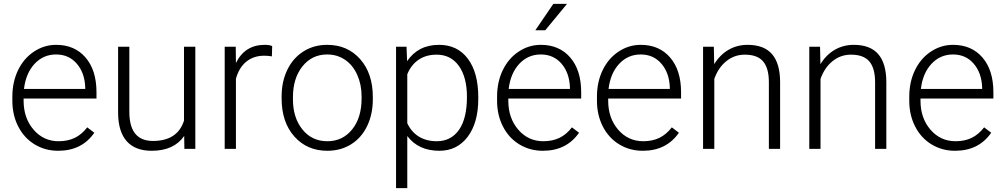

<svg xmlns="http://www.w3.org/2000/svg" viewBox="-20 -770 5195 993"><path d="M280.8 9.8Q213.4 9.8 158.9 -23.4Q104.5 -56.6 74.2 -116Q43.9 -175.3 43.9 -249V-270Q43.9 -346.2 73.5 -407.2Q103 -468.3 155.8 -503.2Q208.5 -538.1 270 -538.1Q366.2 -538.1 422.6 -472.4Q479 -406.7 479 -293V-260.3H102.1V-249Q102.1 -159.2 153.6 -99.4Q205.1 -39.6 283.2 -39.6Q330.1 -39.6 366 -56.6Q401.9 -73.7 431.2 -111.3L467.8 -83.5Q403.3 9.8 280.8 9.8ZM270 -488.3Q204.1 -488.3 158.9 -439.9Q113.8 -391.6 104 -310.1H420.9V-316.4Q418.5 -392.6 377.4 -440.4Q336.4 -488.3 270 -488.3Z M932.6 -66.9Q879.9 9.8 764.2 9.8Q679.7 9.8 635.7 -39.3Q591.8 -88.4 590.8 -184.6V-528.3H648.9V-191.9Q648.9 -41 771 -41Q897.9 -41 931.6 -146V-528.3H990.2V0H933.6Z M1386.2 -478.5Q1367.7 -481.9 1346.7 -481.9Q1292 -481.9 1254.2 -451.4Q1216.3 -420.9 1200.2 -362.8V0H1142.1V-528.3H1199.2L1200.2 -444.3Q1246.6 -538.1 1349.1 -538.1Q1373.5 -538.1 1387.7 -531.7Z M1436.5 -272Q1436.5 -348.1 1466.1 -409.2Q1495.6 -470.2 1549.6 -504.2Q1603.5 -538.1 1671.9 -538.1Q1777.3 -538.1 1842.8 -464.1Q1908.2 -390.1 1908.2 -268.1V-255.9Q1908.2 -179.2 1878.7 -117.9Q1849.1 -56.6 1795.4 -23.4Q1741.7 9.8 1672.9 9.8Q1567.9 9.8 1502.2 -64.2Q1436.5 -138.2 1436.5 -260.3ZM1495.1 -255.9Q1495.1 -161.1 1544.2 -100.3Q1593.3 -39.6 1672.9 -39.6Q1752 -39.6 1801 -100.3Q1850.1 -161.1 1850.1 -260.7V-272Q1850.1 -332.5 1827.6 -382.8Q1805.2 -433.1 1764.6 -460.7Q1724.1 -488.3 1671.9 -488.3Q1593.8 -488.3 1544.4 -427Q1495.1 -365.7 1495.1 -266.6Z M2453.6 -258.8Q2453.6 -135.3 2398.9 -62.7Q2344.2 9.8 2252.4 9.8Q2144 9.8 2086.4 -66.4V203.1H2028.3V-528.3H2082.5L2085.4 -453.6Q2142.6 -538.1 2251 -538.1Q2345.7 -538.1 2399.7 -466.3Q2453.6 -394.5 2453.6 -267.1ZM2395 -269Q2395 -370.1 2353.5 -428.7Q2312 -487.3 2237.8 -487.3Q2184.1 -487.3 2145.5 -461.4Q2106.9 -435.5 2086.4 -386.2V-132.8Q2107.4 -87.4 2146.5 -63.5Q2185.5 -39.6 2238.8 -39.6Q2312.5 -39.6 2353.8 -98.4Q2395 -157.2 2395 -269Z M2787.6 9.8Q2720.2 9.8 2665.8 -23.4Q2611.3 -56.6 2581.1 -116Q2550.8 -175.3 2550.8 -249V-270Q2550.8 -346.2 2580.3 -407.2Q2609.9 -468.3 2662.6 -503.2Q2715.3 -538.1 2776.9 -538.1Q2873 -538.1 2929.4 -472.4Q2985.8 -406.7 2985.8 -293V-260.3H2608.9V-249Q2608.9 -159.2 2660.4 -99.4Q2711.9 -39.6 2790 -39.6Q2836.9 -39.6 2872.8 -56.6Q2908.7 -73.7 2938 -111.3L2974.6 -83.5Q2910.2 9.8 2787.6 9.8ZM2776.9 -488.3Q2710.9 -488.3 2665.8 -439.9Q2620.6 -391.6 2610.8 -310.1H2927.7V-316.4Q2925.3 -392.6 2884.3 -440.4Q2843.3 -488.3 2776.9 -488.3ZM2841.8 -750H2912.6L2799.8 -613.3H2748.5Z M3304.2 9.8Q3236.8 9.8 3182.4 -23.4Q3127.9 -56.6 3097.7 -116Q3067.4 -175.3 3067.4 -249V-270Q3067.4 -346.2 3096.9 -407.2Q3126.5 -468.3 3179.2 -503.2Q3231.9 -538.1 3293.5 -538.1Q3389.6 -538.1 3446 -472.4Q3502.4 -406.7 3502.4 -293V-260.3H3125.5V-249Q3125.5 -159.2 3177 -99.4Q3228.5 -39.6 3306.6 -39.6Q3353.5 -39.6 3389.4 -56.6Q3425.3 -73.7 3454.6 -111.3L3491.2 -83.5Q3426.8 9.8 3304.2 9.8ZM3293.5 -488.3Q3227.5 -488.3 3182.4 -439.9Q3137.2 -391.6 3127.4 -310.1H3444.3V-316.4Q3441.9 -392.6 3400.9 -440.4Q3359.9 -488.3 3293.5 -488.3Z M3671.9 -528.3 3673.8 -438Q3703.6 -486.8 3748 -512.5Q3792.5 -538.1 3846.2 -538.1Q3931.2 -538.1 3972.7 -490.2Q4014.2 -442.4 4014.6 -346.7V0H3956.5V-347.2Q3956.1 -418 3926.5 -452.6Q3897 -487.3 3832 -487.3Q3777.8 -487.3 3736.1 -453.4Q3694.3 -419.4 3674.3 -361.8V0H3616.2V-528.3Z M4221.2 -528.3 4223.1 -438Q4252.9 -486.8 4297.4 -512.5Q4341.8 -538.1 4395.5 -538.1Q4480.5 -538.1 4522 -490.2Q4563.5 -442.4 4564 -346.7V0H4505.9V-347.2Q4505.4 -418 4475.8 -452.6Q4446.3 -487.3 4381.3 -487.3Q4327.1 -487.3 4285.4 -453.4Q4243.7 -419.4 4223.6 -361.8V0H4165.5V-528.3Z M4919.4 9.8Q4852.1 9.8 4797.6 -23.4Q4743.2 -56.6 4712.9 -116Q4682.6 -175.3 4682.6 -249V-270Q4682.6 -346.2 4712.2 -407.2Q4741.7 -468.3 4794.4 -503.2Q4847.2 -538.1 4908.7 -538.1Q5004.9 -538.1 5061.3 -472.4Q5117.7 -406.7 5117.7 -293V-260.3H4740.7V-249Q4740.7 -159.2 4792.2 -99.4Q4843.8 -39.6 4921.9 -39.6Q4968.8 -39.6 5004.6 -56.6Q5040.5 -73.7 5069.8 -111.3L5106.4 -83.5Q5042 9.8 4919.4 9.8ZM4908.7 -488.3Q4842.8 -488.3 4797.6 -439.9Q4752.4 -391.6 4742.7 -310.1H5059.6V-316.4Q5057.1 -392.6 5016.1 -440.4Q4975.1 -488.3 4908.7 -488.3Z"/></svg>

Font: Roboto-Light
Style: Regular
Weight: 300
Designer: Google
Version: Version 2.137; 2017